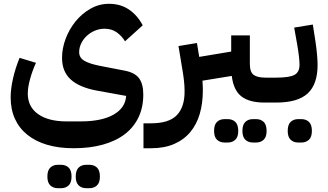

<svg xmlns="http://www.w3.org/2000/svg" viewBox="-20 -539 1724 1009"><path d="M367 240Q289 240 228 222Q167 204 124 169.5Q81 135 58.5 85.5Q36 36 36 -27Q36 -72 48.5 -127Q61 -182 83 -235L169 -209Q150 -167 138 -123.5Q126 -80 126 -47Q126 22 180 60.5Q234 99 330 99H404Q514 99 576.5 63.5Q639 28 643 -35L488 -63Q397 -80 351.5 -121.5Q306 -163 306 -235Q306 -285 325 -335.5Q344 -386 377.5 -427Q411 -468 456 -493.5Q501 -519 553 -519Q613 -519 657.5 -489Q702 -459 730 -406L637 -322Q620 -350 593.5 -369Q567 -388 529 -388Q503 -388 479 -378Q455 -368 436.5 -351Q418 -334 407 -311.5Q396 -289 396 -265Q396 -236 422.5 -220Q449 -204 505 -193L634 -168Q688 -158 710.5 -128Q733 -98 733 -42Q733 25 708 77.5Q683 130 636 166Q589 202 521 221Q453 240 367 240ZM433 450Q409 450 393.5 435.5Q378 421 378 389Q378 356 393.5 341.5Q409 327 433 327H450Q474 327 489.5 341.5Q505 356 505 389Q505 421 489.5 435.5Q474 450 450 450ZM284 450Q260 450 244.5 435.5Q229 421 229 389Q229 356 244.5 341.5Q260 327 284 327H301Q325 327 340.5 341.5Q356 356 356 389Q356 421 340.5 435.5Q325 450 301 450Z M734 109H773Q869 109 910 65.5Q951 22 950 -61Q950 -86 947 -113.5Q944 -141 939 -170L918 -297L1015 -313L1027 -240L1195 -268V-353H1293V-204Q1293 -160 1313 -145.5Q1333 -131 1375 -131H1406V-27L1379 0H1371Q1290 0 1248.5 -32.5Q1207 -65 1198 -140L1044 -115Q1045 -101 1045.5 -88Q1046 -75 1046 -64Q1046 3 1030 58.5Q1014 114 980.5 154.5Q947 195 895.5 217.5Q844 240 774 240H734ZM1309 210Q1285 210 1269.5 195.5Q1254 181 1254 149Q1254 116 1269.5 101.5Q1285 87 1309 87H1326Q1350 87 1365.5 101.5Q1381 116 1381 149Q1381 181 1365.5 195.5Q1350 210 1326 210ZM1160 210Q1136 210 1120.5 195.5Q1105 181 1105 149Q1105 116 1120.5 101.5Q1136 87 1160 87H1177Q1201 87 1216.5 101.5Q1232 116 1232 149Q1232 181 1216.5 195.5Q1201 210 1177 210Z M1379 -104 1406 -131H1431Q1501 -131 1527.5 -145.5Q1554 -160 1554 -198Q1554 -214 1551.5 -238.5Q1549 -263 1542 -304L1526 -394L1624 -410L1638 -320Q1643 -286 1646 -253.5Q1649 -221 1649 -198Q1649 -96 1597 -48Q1545 0 1431 0H1379ZM1547 210Q1523 210 1507.5 195.5Q1492 181 1492 149Q1492 116 1507.5 101.5Q1523 87 1547 87H1564Q1588 87 1603.5 101.5Q1619 116 1619 149Q1619 181 1603.5 195.5Q1588 210 1564 210Z"/></svg>

Font: IBM Plex Sans Arabic SmBld
Style: Regular
Weight: 600
Designer: Mike Abbink, Paul van der Laan, Pieter van Rosmalen, Wael Morcos, Khajak Apelian
Foundry: Bold Monday
Version: Version 1.005